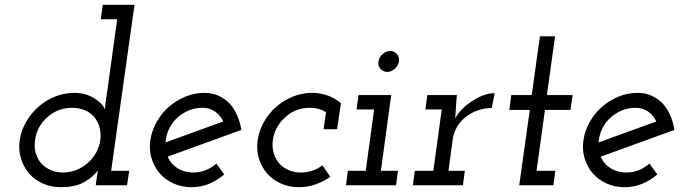

<svg xmlns="http://www.w3.org/2000/svg" viewBox="-20 -770 2829 798"><path d="M382 -30Q383 -39 384.5 -46.5Q386 -54 387 -62Q368 -35 330.5 -13.5Q293 8 234 8Q192 8 157.5 -7.5Q123 -23 100.5 -49.5Q78 -76 67 -112Q56 -148 62 -188Q68 -228 88.5 -263.5Q109 -299 139.5 -326Q170 -353 208.5 -368.5Q247 -384 289 -384Q335 -384 371 -362Q407 -340 416 -315Q417 -329 419 -346Q421 -363 424 -378L467 -690H399L407 -750H539L442 -60H517L508 0H378ZM126 -188Q121 -158 129 -132Q137 -106 154 -88Q170 -72 192.5 -62.5Q215 -53 242 -53Q271 -53 297.5 -63.5Q324 -74 345 -93Q366 -111 379.5 -135.5Q393 -160 397 -188Q400 -216 394 -239.5Q388 -263 374 -281Q358 -301 333.5 -311.5Q309 -322 280 -322Q250 -322 224 -312Q198 -302 177 -283Q156 -265 142.5 -240.5Q129 -216 126 -188Z M983 -230Q906 -202 830 -174.5Q754 -147 677 -119Q689 -89 717.5 -71Q746 -53 784 -53Q811 -53 835.5 -63Q860 -73 879 -90Q888 -79 896 -67.5Q904 -56 912 -45Q883 -20 849 -6Q815 8 776 8Q735 8 701 -7.5Q667 -23 644 -49Q621 -76 610 -111.5Q599 -147 605 -188Q611 -228 631.5 -264Q652 -300 682.5 -326.5Q713 -353 751 -368.5Q789 -384 831 -384Q862 -384 888.5 -372Q915 -360 935 -339Q953 -319 965.5 -291Q978 -263 983 -230ZM822 -322Q790 -322 762.5 -310Q735 -298 714.5 -278.5Q694 -259 682 -233Q670 -207 668 -178Q729 -200 788.5 -222Q848 -244 908 -265Q896 -291 873.5 -306.5Q851 -322 822 -322Z M1353 -35Q1324 -15 1291 -3.5Q1258 8 1222 8Q1181 8 1147 -7.5Q1113 -23 1090 -49Q1067 -76 1056 -111.5Q1045 -147 1051 -188Q1057 -228 1077.5 -264Q1098 -300 1128 -326Q1159 -353 1197 -368.5Q1235 -384 1277 -384Q1313 -384 1343.5 -372.5Q1374 -361 1397 -341L1381 -233H1325L1335 -304Q1320 -313 1303.5 -317.5Q1287 -322 1268 -322Q1238 -322 1212 -312Q1186 -302 1166 -283Q1145 -265 1131.5 -240.5Q1118 -216 1114 -188Q1110 -158 1118 -132Q1126 -106 1144 -87Q1159 -72 1181 -62.5Q1203 -53 1230 -53Q1255 -53 1278 -60.5Q1301 -68 1320 -83Z M1426 -60H1500L1535 -315H1462L1470 -375H1606L1563 -60H1634L1626 0H1418ZM1553 -514Q1556 -533 1570.5 -545.5Q1585 -558 1602 -558Q1618 -558 1629.5 -545.5Q1641 -533 1638 -514Q1635 -496 1620 -483.5Q1605 -471 1590 -471Q1573 -471 1561.5 -483.5Q1550 -496 1553 -514Z M1704 -60H1781L1816 -315H1748L1756 -375H1879L1877 -353Q1875 -332 1874.5 -315.5Q1874 -299 1872 -278Q1886 -303 1907 -322.5Q1928 -342 1951 -355Q1973 -369 1995 -376Q2017 -383 2036 -383L2024 -321Q1993 -321 1965 -311Q1937 -301 1916 -284Q1894 -267 1880 -243.5Q1866 -220 1862 -193L1844 -60H1912L1904 0H1696Z M2224 -619H2287L2253 -375H2360L2351 -313H2245L2210 -60H2288L2280 0H2138L2182 -313H2097L2105 -375H2190Z M2783 -230Q2706 -202 2630 -174.5Q2554 -147 2477 -119Q2489 -89 2517.5 -71Q2546 -53 2584 -53Q2611 -53 2635.5 -63Q2660 -73 2679 -90Q2688 -79 2696 -67.5Q2704 -56 2712 -45Q2683 -20 2649 -6Q2615 8 2576 8Q2535 8 2501 -7.5Q2467 -23 2444 -49Q2421 -76 2410 -111.5Q2399 -147 2405 -188Q2411 -228 2431.5 -264Q2452 -300 2482.5 -326.5Q2513 -353 2551 -368.5Q2589 -384 2631 -384Q2662 -384 2688.5 -372Q2715 -360 2735 -339Q2753 -319 2765.5 -291Q2778 -263 2783 -230ZM2622 -322Q2590 -322 2562.5 -310Q2535 -298 2514.5 -278.5Q2494 -259 2482 -233Q2470 -207 2468 -178Q2529 -200 2588.5 -222Q2648 -244 2708 -265Q2696 -291 2673.5 -306.5Q2651 -322 2622 -322Z"/></svg>

Font: Josefin Slab SemiBold
Style: Italic
Weight: 600
Italic angle: -12°
Designer: Santiago Orozco
Foundry: Typemade
Version: Version 2.000